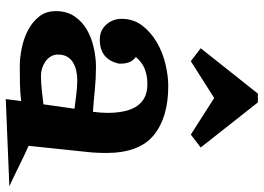

<svg xmlns="http://www.w3.org/2000/svg" viewBox="-147 -766 936 682"><g transform="rotate(90 321.0 -425.0)"><path d="M641.6 9.8 332 22.5 338.9 -32.2Q307.6 -28.3 276.4 -27.8Q245.1 -27.3 213.9 -27.3Q185.5 -27.3 151.4 -34.2Q117.2 -41 87.9 -56.2Q58.6 -71.3 39.1 -95.7Q19.5 -120.1 19.5 -155.3Q19.5 -194.3 38.1 -221.7Q56.6 -249 85.4 -265.6Q114.3 -282.2 149.4 -290Q184.6 -297.9 217.8 -297.9Q258.8 -297.9 297.9 -293.9Q336.9 -290 377 -287.1Q378.9 -299.8 379.9 -313Q380.9 -326.2 380.9 -339.8Q380.9 -366.2 376.5 -391.6Q372.1 -417 360.8 -437Q349.6 -457 329.6 -468.8Q309.6 -480.5 278.3 -480.5Q249 -480.5 225.1 -471.2Q201.2 -461.9 182.6 -439.5Q196.3 -428.7 201.2 -415.5Q206.1 -402.3 206.1 -385.7V-379.9Q191.4 -311.5 120.1 -311.5Q87.9 -311.5 67.4 -334.5Q46.9 -357.4 46.9 -388.7Q46.9 -431.6 71.3 -462.9Q95.7 -494.1 131.3 -514.6Q167 -535.2 208.5 -544.9Q250 -554.7 285.2 -554.7Q397.5 -554.7 460.4 -502.9Q523.4 -451.2 523.4 -334Q523.4 -321.3 522.9 -308.6Q522.5 -295.9 521.5 -283.2L498 -58.6Q535.2 -42 570.3 -24.4Q605.5 -6.8 641.6 9.8ZM366.2 -221.7Q340.8 -224.6 315.4 -228Q290 -231.4 264.6 -231.4Q248 -231.4 231.9 -228Q215.8 -224.6 202.6 -216.8Q189.5 -209 181.6 -195.8Q173.8 -182.6 173.8 -163.1Q173.8 -148.4 180.7 -137.2Q187.5 -126 198.7 -118.2Q210 -110.4 223.1 -106.4Q236.3 -102.5 249 -102.5Q274.4 -102.5 300.3 -105.5Q326.2 -108.4 350.6 -111.3ZM503.9 -669.9 458 -634.8 328.1 -717.8 197.3 -634.8 151.4 -669.9 312.5 -873H343.8Z"/></g></svg>

Font: Fontdiner Swanky
Style: Regular
Weight: 400
Designer: Font Diner, Inc
Foundry: Font Diner, Inc
Version: Version 1.000